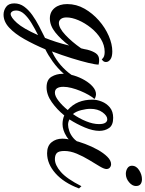

<svg xmlns="http://www.w3.org/2000/svg" viewBox="95 -672 838 1107"><g transform="rotate(90 514.5 -119.0)"><path d="M46 280Q22 280 1.5 265.5Q-19 251 -19 218Q-19 187 -0.5 161.5Q18 136 48 114.5Q78 93 113 75Q148 57 180 41Q192 11 203 -23Q214 -57 224 -98Q188 -50 148.5 -18.5Q109 13 68 13Q30 13 7.5 -14.5Q-15 -42 -15 -87Q-15 -140 11.5 -186.5Q38 -233 79.5 -269.5Q121 -306 168.5 -326.5Q216 -347 258 -347Q289 -347 304 -336Q319 -325 319 -311Q319 -300 312.5 -293.5Q306 -287 304 -286Q296 -296 285.5 -299.5Q275 -303 261 -303Q222 -303 186 -281Q150 -259 122 -224Q94 -189 78 -151.5Q62 -114 62 -83Q62 -62 71 -50.5Q80 -39 94 -39Q123 -39 163 -76.5Q203 -114 240 -167Q243 -177 244.5 -185Q246 -193 248 -203Q256 -234 269 -252.5Q282 -271 307 -271Q312 -271 319 -270.5Q326 -270 334 -268Q334 -250 324 -208.5Q314 -167 297 -112Q280 -57 258 1Q290 -13 321.5 -37Q353 -61 380 -94Q407 -127 421 -167L437 -152Q421 -106 388 -68.5Q355 -31 316.5 -3.5Q278 24 246 39Q218 105 187 160Q156 215 121 247.5Q86 280 46 280ZM42 239Q61 239 93.5 203Q126 167 164 81Q126 100 94 119.5Q62 139 42 161Q22 183 22 208Q22 222 28 230.5Q34 239 42 239Z M465 32Q421 32 404 3.5Q387 -25 387 -61Q387 -93 397 -126Q407 -159 424 -188Q441 -217 462 -235Q483 -253 505 -253Q511 -253 519.5 -250.5Q528 -248 532 -244Q521 -232 508.5 -210Q496 -188 485.5 -162.5Q475 -137 468.5 -111.5Q462 -86 462 -65Q462 -42 470 -29Q478 -16 496 -16Q516 -16 543.5 -37.5Q571 -59 596 -90Q565 -117 550.5 -152.5Q536 -188 536 -233Q536 -258 547 -286Q558 -314 581 -333Q604 -352 641 -352Q683 -352 699.5 -328.5Q716 -305 716 -272Q716 -235 696.5 -188.5Q677 -142 650 -100Q664 -92 681 -92Q696 -92 717 -99Q738 -106 757.5 -122.5Q777 -139 789 -166L805 -154Q784 -105 747.5 -82.5Q711 -60 677 -60Q664 -60 651 -62.5Q638 -65 627 -70Q593 -28 550.5 2Q508 32 465 32ZM619 -120Q644 -155 660.5 -195.5Q677 -236 677 -270Q677 -295 669.5 -306.5Q662 -318 649 -318Q629 -318 609 -290.5Q589 -263 589 -221Q589 -197 596.5 -167.5Q604 -138 619 -120Z M845 29Q803 29 782 3.5Q761 -22 761 -59Q761 -82 769 -117Q777 -152 791.5 -190.5Q806 -229 825 -263Q844 -297 865.5 -318.5Q887 -340 908 -340Q919 -340 927.5 -333Q936 -326 936 -313Q936 -300 920.5 -274Q905 -248 884 -213.5Q863 -179 847.5 -142Q832 -105 832 -71Q832 -38 844 -27Q856 -16 879 -16Q913 -16 952.5 -50Q992 -84 1035 -169L1048 -155Q1015 -67 960.5 -19Q906 29 845 29ZM964 -425Q946 -425 931.5 -434Q917 -443 917 -461Q917 -485 942.5 -501.5Q968 -518 995 -518Q1012 -518 1023 -510Q1034 -502 1034 -483Q1034 -462 1012 -443.5Q990 -425 964 -425Z"/></g></svg>

Font: Dancing Script SemiBold
Style: Regular
Weight: 600
Designer: Pablo Impallari
Foundry: Pablo Impallari
Version: Version 2.001